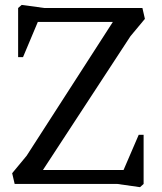

<svg xmlns="http://www.w3.org/2000/svg" viewBox="-20 -753 663 786"><path d="M54.2 -720.2 68.8 -732.9 162.1 -720.2H563L573.2 -675.8L514.2 -605L155.8 -57.1H485.8L547.9 -201.2H567.9V0L553.2 13.2L460 0H40L29.8 -43.9L88.9 -115.2L441.9 -663.1H134.8L74.2 -519H54.2Z"/></svg>

Font: Amethysta
Style: Regular
Weight: 400
Designer: Konstantin Vinogradov, Alexei Vanyashin
Foundry: Cyreal (www.cyreal.org)
Version: Version 1.003